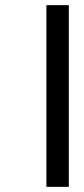

<svg xmlns="http://www.w3.org/2000/svg" viewBox="-20 -694 325 745"><path d="M247 31H160V-674H247Z"/></svg>

Font: Akshar
Style: Regular
Weight: 400
Designer: Tall Chai
Foundry: Tall Chai
Version: Version 1.000